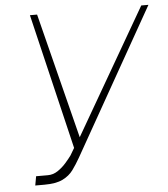

<svg xmlns="http://www.w3.org/2000/svg" viewBox="-53 -774 729 832"><g transform="rotate(-5 312.0 -358.5)"><path d="M66.8 9.9 73.9 -29.8H125Q148.4 -29.8 168.5 -43.3Q188.6 -56.8 204.4 -74.8Q220.2 -92.7 230.1 -106.5L248.6 -137.8L108 -727.3H139.2L277 -181.8L592.3 -727.3H623.6L265.6 -93.8Q249.6 -65.7 232.4 -42.1Q215.2 -18.5 186.3 -4.3Q157.3 9.9 106.5 9.9Z"/></g></svg>

Font: Inter UI Thin
Style: Italic
Weight: 100
Italic angle: -9.39999°
Designer: Rasmus Andersson
Foundry: rsms
Version: 3.2;8d6f07862